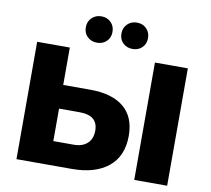

<svg xmlns="http://www.w3.org/2000/svg" viewBox="-94 -1020 1238 1128"><g transform="rotate(10 524.5 -456.5)"><path d="M75.2 0V-700.2H270V-477.1H432.1Q561.5 -477.1 631.3 -419.4Q701.2 -361.8 701.2 -249Q701.2 -127.9 623 -64Q544.9 0 405.8 0ZM777.8 0V-700.2H974.1V0ZM270 -142.1H393.1Q443.4 -142.1 472.7 -169.2Q502 -196.3 502 -245.1Q502 -335.9 393.1 -335.9H270ZM478.5 -777.6Q456.1 -755.9 421.9 -755.9Q387.7 -755.9 364.7 -777.6Q341.8 -799.3 341.8 -834Q341.8 -868.7 364.7 -890.9Q387.7 -913.1 421.9 -913.1Q456.1 -913.1 478.5 -890.9Q501 -868.7 501 -834Q501 -799.3 478.5 -777.6ZM690.4 -777.6Q668 -755.9 633.8 -755.9Q599.6 -755.9 576.9 -777.6Q554.2 -799.3 554.2 -834Q554.2 -868.7 576.9 -890.9Q599.6 -913.1 633.8 -913.1Q668 -913.1 690.4 -890.9Q712.9 -868.7 712.9 -834Q712.9 -799.3 690.4 -777.6Z"/></g></svg>

Font: Montserrat ExtraBold
Style: Regular
Weight: 800
Designer: Julieta Ulanovsky
Foundry: Julieta Ulanovsky
Version: Version 9.000